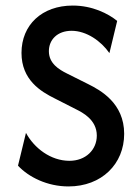

<svg xmlns="http://www.w3.org/2000/svg" viewBox="-20 -656 498 687"><path d="M225 11.1C343.8 11.1 424.3 -69.4 424.3 -177.1C424.3 -287.5 338.9 -333.3 295.8 -354.9L219.4 -393.1C190.3 -407.6 154.9 -429.2 154.9 -472.9C154.9 -513.9 185.4 -545.8 236.1 -545.8C289.6 -545.8 341.7 -509 371.5 -466L399.3 -581.2C366.7 -607.6 310.4 -636.1 240.3 -636.1C129.9 -636.1 56.9 -566.7 56.9 -466.7C56.9 -370.1 125.7 -328.5 176.4 -303.5L251.4 -265.3C275 -253.5 326.4 -227.8 326.4 -170.8C326.4 -120.1 286.8 -80.6 228.5 -80.6C161.1 -80.6 102.1 -126.4 72.9 -180.6L44.4 -63.2C82.6 -22.2 149.3 11.1 225 11.1Z"/></svg>

Font: Afacad Medium
Style: Regular
Weight: 500
Designer: Kristian Moeller
Foundry: Dicotype
Version: Version 1.000